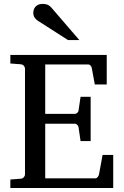

<svg xmlns="http://www.w3.org/2000/svg" viewBox="-20 -948 623 968"><path d="M32.2 0V-43L84 -46.9Q94.7 -47.9 100.3 -54.7Q106 -61.5 106 -68.8V-602.1Q106 -609.4 100.3 -616.2Q94.7 -623 84 -624L32.2 -627.9V-670.9H518.1V-522H458L442.9 -604Q441.9 -611.3 436.8 -617.2Q431.6 -623 424.8 -623H208V-374H357.9Q364.7 -374 370.4 -379.9Q376 -385.7 376 -391.1L386.2 -460H437V-236.8H386.2L376 -306.2Q376 -311.5 370.1 -317.9Q364.3 -324.2 357.9 -324.2H208V-48.8H460.9Q467.3 -48.8 472.7 -55.7Q478 -62.5 479 -67.9L497.1 -167H550.8V0ZM322.8 -746.1 170.9 -843.3Q160.2 -850.1 154.1 -859.9Q147.9 -869.6 147.9 -883.3Q147.9 -891.1 150.4 -899.2Q152.8 -907.2 158.2 -913.6Q163.6 -919.9 172.4 -924.1Q181.2 -928.2 193.8 -928.2Q204.6 -928.2 211.9 -926.5Q219.2 -924.8 225.1 -921.4Q231 -918 235.8 -912.8Q240.7 -907.7 246.1 -901.4L379.9 -746.1Z"/></svg>

Font: Tagmukay Beta
Style: Regular
Weight: 400
Designer: Peter Martin
Foundry: SIL International
Version: Version 2.000; dev 82b92eM